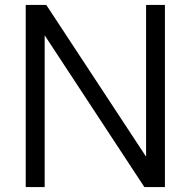

<svg xmlns="http://www.w3.org/2000/svg" viewBox="-20 -760 774 780"><path d="M84.5 0V-740H168L593.5 -93H573.5V-740H650V0H566.5L141.5 -647H161.5V0Z"/></svg>

Font: Encode Sans Condensed Thin
Style: Regular
Weight: 400
Version: Version 3.002